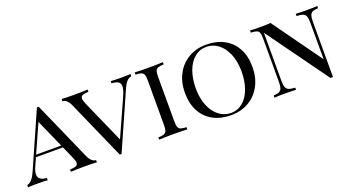

<svg xmlns="http://www.w3.org/2000/svg" viewBox="-51 -1119 2967 1631"><g transform="rotate(-20 1432.5 -304.0)"><path d="M619.1 -20V0Q578.1 -2.9 512.2 -2.9Q426.3 -2.9 383.8 0V-20Q421.4 -21.5 438.5 -29.3Q455.6 -37.1 455.6 -56.6Q455.6 -74.7 441.9 -104L391.6 -217.8H147.5L113.8 -143.1Q97.2 -104.5 97.2 -79.1Q97.2 -26.4 174.8 -20V0Q145 -2.9 84 -2.9Q22.9 -2.9 -2.9 0V-20Q23.4 -26.9 43 -50.5Q62.5 -74.2 79.1 -112.8L299.8 -612.8H315.9L549.8 -84Q577.1 -22 619.1 -20ZM270 -492.2 156.2 -237.8H382.8Z M1143.6 -607.9V-587.9Q1124 -583 1110.6 -572.3Q1097.2 -561.5 1085.7 -542.7Q1074.2 -523.9 1059.6 -490.2L840.3 4.9H824.2L590.3 -523.9Q563.5 -585.9 521.5 -587.9V-607.9Q561.5 -605 628.4 -605Q714.4 -605 756.3 -607.9V-587.9Q718.8 -586.4 701.9 -578.6Q685.1 -570.8 685.1 -551.3Q685.1 -534.2 698.2 -503.9L870.1 -115.7L1019.5 -448.2Q1043.9 -502.9 1043.9 -533.7Q1043.9 -561.5 1024.4 -574Q1004.9 -586.4 965.3 -587.9V-607.9Q995.1 -605 1076.2 -605Q1117.7 -605 1143.6 -607.9Z M1356 -502V-106Q1356 -68.4 1362.1 -51.3Q1368.2 -34.2 1384.5 -27.8Q1400.9 -21.5 1437 -20V0Q1391.1 -2.9 1310.1 -2.9Q1224.1 -2.9 1182.1 0V-20Q1218.3 -21.5 1234.6 -27.8Q1251 -34.2 1257.1 -51.3Q1263.2 -68.4 1263.2 -106V-502Q1263.2 -539.6 1257.1 -556.6Q1251 -573.7 1234.6 -580.1Q1218.3 -586.4 1182.1 -587.9V-607.9Q1223.6 -605 1310.1 -605Q1391.1 -605 1437 -607.9V-587.9Q1400.9 -586.4 1384.5 -580.1Q1368.2 -573.7 1362.1 -556.6Q1356 -539.6 1356 -502Z M2138.2 -310.1Q2138.2 -214.4 2098.9 -140.9Q2059.6 -67.4 1989.5 -26.6Q1919.4 14.2 1830.1 14.2Q1737.8 14.2 1668.7 -22.7Q1599.6 -59.6 1561.5 -129.9Q1523.4 -200.2 1523.4 -297.9Q1523.4 -393.6 1562.7 -467.3Q1602.1 -541 1671.9 -581.5Q1741.7 -622.1 1831.1 -622.1Q1923.3 -622.1 1992.7 -585.2Q2062 -548.3 2100.1 -478Q2138.2 -407.7 2138.2 -310.1ZM1623 -301.8Q1623 -212.9 1651.1 -145Q1679.2 -77.1 1727.3 -40.5Q1775.4 -3.9 1834 -3.9Q1895 -3.9 1941.4 -42.2Q1987.8 -80.6 2012.9 -149.2Q2038.1 -217.8 2038.1 -306.2Q2038.1 -395 2010 -462.9Q1981.9 -530.8 1933.8 -567.4Q1885.7 -604 1827.1 -604Q1766.1 -604 1719.7 -565.7Q1673.3 -527.3 1648.2 -458.7Q1623 -390.1 1623 -301.8Z M2751.5 -492.2V4.9H2728.5L2328.6 -548.8V-116.2Q2328.6 -77.6 2335.4 -58.1Q2342.3 -38.6 2361.1 -30Q2379.9 -21.5 2419.4 -20V0Q2383.8 -2.9 2317.4 -2.9Q2257.8 -2.9 2224.6 0V-20Q2259.3 -21.5 2276.1 -30Q2293 -38.6 2299.3 -58.1Q2305.7 -77.6 2305.7 -116.2V-502Q2305.7 -539.6 2299.6 -556.6Q2293.5 -573.7 2277.1 -580.1Q2260.7 -586.4 2224.6 -587.9V-607.9Q2257.3 -605 2317.4 -605Q2372.6 -605 2409.7 -607.9L2728.5 -164.1V-492.2Q2728.5 -530.8 2721.9 -550Q2715.3 -569.3 2696.3 -577.9Q2677.2 -586.4 2637.7 -587.9V-607.9Q2673.3 -605 2739.7 -605Q2799.8 -605 2832.5 -607.9V-587.9Q2797.9 -586.4 2781 -577.9Q2764.2 -569.3 2757.8 -549.8Q2751.5 -530.3 2751.5 -492.2Z"/></g></svg>

Font: Playfair Display SC
Style: Regular
Weight: 400
Designer: Claus Eggers Sørensen
Foundry: Claus Eggers Sørensen
Version: Version 1.004;PS 001.004;hotconv 1.0.70;makeotf.lib2.5.58329